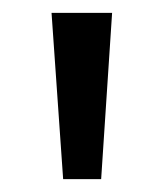

<svg xmlns="http://www.w3.org/2000/svg" viewBox="-20 -734 253 298"><path d="M154 -714 137 -456H78L60 -714Z"/></svg>

Font: Noto Sans Condensed
Style: Regular
Weight: 400
Width: 3
Version: Version 2.013